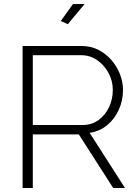

<svg xmlns="http://www.w3.org/2000/svg" viewBox="-20 -940 689 960"><path d="M93 0V-710H388Q434 -710 471.5 -691Q509 -672 536.5 -640.5Q564 -609 579.5 -570Q595 -531 595 -490Q595 -437 574 -391Q553 -345 515.5 -314Q478 -283 428 -276L605 0H546L374 -268H144V0ZM144 -315H393Q439 -315 473 -340Q507 -365 525.5 -405Q544 -445 544 -490Q544 -536 522.5 -575.5Q501 -615 465.5 -639.5Q430 -664 386 -664H144ZM319 -819 284 -835 345 -920H403Z"/></svg>

Font: Raleway Thin Light
Style: Regular
Weight: 300
Version: Version 4.026